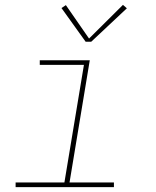

<svg xmlns="http://www.w3.org/2000/svg" viewBox="-20 -767 640 787"><path d="M44 0V-19H244L324 -501H143V-520H348L265 -19H447V0ZM331 -596 232 -734 250 -746 345 -609 484 -747 500 -733 354 -596Z"/></svg>

Font: Iosevka SS04 Thin Extended
Style: Italic
Weight: 100
Width: 7
Italic angle: -9°
Monospace: yes
Designer: Belleve Invis
Foundry: Belleve Invis
Version: Version 19.0.0; ttfautohint (v1.8.4)